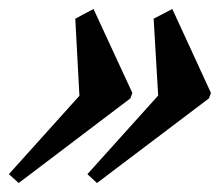

<svg xmlns="http://www.w3.org/2000/svg" viewBox="-82 -423 502 432"><path d="M136.2 -11.2 114.7 -31.2 273.9 -208 263.7 -380.9 305.7 -402.8 392.6 -213.9 388.2 -201.7ZM-40 -11.2 -62 -31.2 96.7 -207.5 87.4 -380.9 128.4 -402.8 215.8 -213.9 211.4 -201.7Z"/></svg>

Font: Elstob 18pt ExtraBold
Style: Italic
Weight: 800
Italic angle: -20°
Designer: Peter S. Baker
Version: Version 1.015